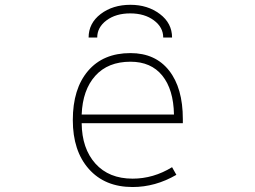

<svg xmlns="http://www.w3.org/2000/svg" viewBox="-20 -752 1040 784"><path d="M313.5 -249Q314.5 -145.5 369.6 -84Q424.8 -22.5 521.5 -22.5Q606.4 -22.5 682.6 -69.3L700.2 -38.1Q614.3 11.7 521.5 11.7Q408.2 11.7 342.8 -62Q277.3 -135.7 277.3 -261.7Q277.3 -389.6 339.4 -462.4Q401.4 -535.2 512.7 -535.2Q614.3 -535.2 670.4 -463.9Q726.6 -392.6 726.6 -265.6V-249ZM313.5 -284.2H690.4Q688.5 -386.7 642.6 -443.4Q596.7 -500 512.7 -500Q420.9 -500 369.1 -442.4Q317.4 -384.8 313.5 -284.2ZM682.6 -598.6H646.5Q646.5 -640.6 608.4 -668.9Q570.3 -697.3 511.7 -697.3Q453.1 -697.3 415 -668.9Q377 -640.6 377 -598.6H341.8Q341.8 -657.2 391.1 -694.8Q440.4 -732.4 512.7 -732.4Q583 -732.4 632.8 -694.8Q682.6 -657.2 682.6 -598.6Z"/></svg>

Font: Gen Shin Gothic Monospace ExtraLight
Style: Regular
Weight: 200
Designer: [Source Han Sans]
Ryoko NISHIZUKA  (kana & ideographs); Paul D. Hunt (Latin, Greek & Cyrillic); Wenlong ZHANG  (bopomofo
Version: Version 1.002.20150607